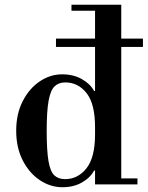

<svg xmlns="http://www.w3.org/2000/svg" viewBox="-20 -774 620 806"><path d="M242 12Q192 12 147.5 -17.5Q103 -47 75.5 -100.5Q48 -154 48 -225Q48 -296 75.5 -349.5Q103 -403 147 -432.5Q191 -462 241 -462Q288 -462 323.5 -442Q359 -422 375 -392H399L379 -240Q379 -338 343.5 -383Q308 -428 254 -428Q226 -428 209 -411.5Q192 -395 184 -351Q176 -307 176 -224Q176 -142 183.5 -98Q191 -54 208 -38Q225 -22 253 -22Q307 -22 343 -67.5Q379 -113 379 -210L399 -58H375Q359 -28 324 -8Q289 12 242 12ZM379 0V-25H557V0ZM379 -15V-738H489V-15ZM280 -729V-754H489V-729ZM215 -577V-612H580V-577Z"/></svg>

Font: Libre Bodoni
Style: Regular
Weight: 400
Designer: Pablo Impallari, Rodrigo Fuenzalida
Foundry: Impallari Type
Version: Version 2.005;gftools[0.9.23]